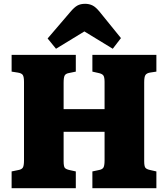

<svg xmlns="http://www.w3.org/2000/svg" viewBox="-20 -988 882 1008"><path d="M41 0V-88L75 -95Q93 -98 99.5 -107.5Q106 -117 106 -146V-558Q106 -585 99.5 -594.5Q93 -604 73 -607L41 -612V-700H378V-612L344 -605Q325 -602 319.5 -591.5Q314 -581 314 -554V-415H529V-558Q529 -583 522.5 -592Q516 -601 496 -605L465 -612V-700H801V-612L768 -607Q750 -604 743.5 -594Q737 -584 737 -556V-142Q737 -115 743.5 -107Q750 -99 770 -95L801 -88V0H465V-88L498 -95Q516 -98 522.5 -107.5Q529 -117 529 -146V-296H314V-142Q314 -114 320.5 -106.5Q327 -99 346 -95L378 -88V0ZM274 -732 230 -786 349 -925Q370 -950 386.5 -959Q403 -968 427 -968Q448 -968 465.5 -959.5Q483 -951 504 -925L615 -788L572 -732L423 -823Z"/></svg>

Font: Literata 12pt ExtraBold
Style: Regular
Weight: 800
Designer: Latin by Veronika Burian and Jose Scaglione. Greek by Irene Vlachou. Cyrillic by Vera Evstafieva.
Foundry: TypeTogether
Version: Version 3.002